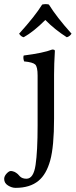

<svg xmlns="http://www.w3.org/2000/svg" viewBox="-68 -680 364 923"><path d="M112.8 -316.9Q112.8 -358.9 101.3 -369.9Q89.8 -380.9 47.9 -384.8Q42 -401.9 45.9 -413.1Q141.1 -425.3 183.1 -441.9Q196.3 -441.9 195.8 -435.1Q191.9 -371.1 191.9 -320.8V-109.9Q191.9 24.9 173.3 91.6Q154.8 158.2 117.2 189Q76.2 223.1 6.8 223.1Q-11.2 223.1 -29.5 211.7Q-47.9 200.2 -47.9 180.2Q-47.9 167 -36.4 154.5Q-24.9 142.1 -16.1 142.1Q-11.2 142.1 -6.1 143.6Q-1 145 2.4 146.5Q5.9 147.9 10.5 151.4Q15.1 154.8 17.1 156.5Q19 158.2 22.9 162.6Q26.9 167 27.8 168Q39.1 179.2 59.1 179.2Q93.3 179.2 103 113Q112.8 46.9 112.8 -76.2ZM167 -658.2Q204.1 -598.1 275.9 -518.1Q266.1 -503.9 252.9 -501Q194.8 -538.1 149.9 -584Q93.8 -527.8 45.9 -501Q32.7 -503.9 23.9 -518.1Q100.1 -602.1 134.8 -658.2Q152.8 -662.1 167 -658.2Z"/></svg>

Font: Linux Libertine Capitals
Style: Small Caps
Weight: 400
Designer: Philipp H. Poll
Foundry: Philipp H. Poll
Version: Version 5.1.3